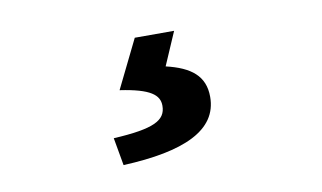

<svg xmlns="http://www.w3.org/2000/svg" viewBox="-42 -79 710 423"><g transform="rotate(-10 313.0 132.0)"><path d="M205 268C341 262 419 228 419 153C419 106 389 83 334 70L366 -4H278L225 104C293 114 312 130 312 154C312 187 284 201 194 206Z"/></g></svg>

Font: Noto Sans KR Bold
Style: Regular
Weight: 700
Designer: Ryoko NISHIZUKA  (kana & ideographs); Paul D. Hunt (Latin, Greek & Cyrillic); Wenlong ZHANG  (bopomofo); Sandoll Communi
Foundry: Adobe Systems Incorporated
Version: Version 1.004;PS 1.004;hotconv 1.0.82;makeotf.lib2.5.63406